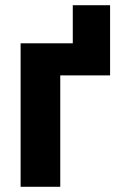

<svg xmlns="http://www.w3.org/2000/svg" viewBox="-20 -716 460 736"><path d="M402 -696V-427H211V0H59V-550H259V-696Z"/></svg>

Font: Noto Sans Condensed ExtraBold
Style: Regular
Weight: 800
Width: 3
Designer: Monotype Design Team
Foundry: Monotype Imaging Inc.
Version: Version 2.013; ttfautohint (v1.8.4.7-5d5b)